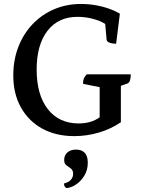

<svg xmlns="http://www.w3.org/2000/svg" viewBox="-20 -675 725 969"><path d="M355 12Q262 12 193 -26Q124 -64 85.5 -133Q47 -202 47 -294Q47 -372 72.5 -438Q98 -504 144 -552.5Q190 -601 252.5 -628Q315 -655 389 -655Q443 -655 494.5 -642Q546 -629 585 -606L566 -454Q520 -456 518 -475L511 -554Q487 -570 449 -580Q411 -590 371 -590Q274 -590 219.5 -519.5Q165 -449 165 -324Q165 -196 221.5 -124Q278 -52 377 -52Q440 -52 483 -83V-235L399 -252Q399 -268 403 -278.5Q407 -289 418 -300H640Q640 -261 624 -254L590 -242V-58Q540 -24 479 -6Q418 12 355 12ZM315 274Q310 271 306.5 266Q303 261 303 251Q327 245 338 232Q349 219 349 202Q349 184 337.5 175.5Q326 167 314.5 158.5Q303 150 304 131Q304 109 320 94.5Q336 80 363 80Q423 80 423 146Q423 183 406 211Q389 239 364 256Q339 273 315 274Z"/></svg>

Font: Petrona SemiBold
Style: Regular
Weight: 600
Designer: Ringo R. Seeber
Foundry: Ringo R. Seeber
Version: Version 2.001; ttfautohint (v1.8.3)